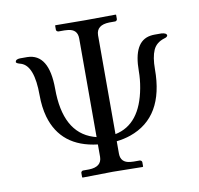

<svg xmlns="http://www.w3.org/2000/svg" viewBox="-74 -724 835 804"><g transform="rotate(-10 343.5 -322.0)"><path d="M613.8 -535.2H643.1Q665 -533.7 666 -522.9Q664.6 -515.6 650.9 -512.2Q616.7 -501.5 604 -473.1Q590.8 -443.4 590.8 -392.1Q590.8 -188.5 440.4 -136.2Q412.1 -126.5 380.9 -123V-70.8Q380.9 -31.7 421.9 -27.8Q428.7 -27.3 436 -26.9H461.9Q469.7 -25.4 471.2 -19V0L469.2 2Q468.3 2 342.8 0L213.9 2L211.9 0V-19Q213.9 -25.9 220.2 -26.9H246.1Q300.3 -28.3 300.8 -70.8V-123.5Q146.5 -141.6 107.9 -276.4Q96.2 -318.4 96.2 -369.1Q96.2 -493.7 43.5 -511.7Q39.6 -513.2 35.2 -514.2Q22.9 -518.1 22 -522.9Q23.4 -534.7 42 -535.2H73.2Q164.6 -533.2 165 -384.8Q165 -198.2 287.1 -158.7Q294.4 -156.2 300.8 -154.8V-574.2Q300.8 -613.3 260.3 -617.2Q253.4 -617.7 246.1 -618.2H220.2Q212.4 -619.6 210.9 -626V-645L212.9 -646Q213.9 -646 338.9 -645L467.8 -646L470.2 -645V-626Q468.3 -619.1 461.9 -618.2H436Q381.8 -616.7 380.9 -574.2V-153.3Q488.8 -175.3 516.1 -324.7Q522.9 -361.8 522.9 -396Q522.9 -522 596.2 -533.7Q605 -535.2 613.8 -535.2Z"/></g></svg>

Font: Linux Libertine Display O
Style: Regular
Weight: 400
Designer: Philipp H. Poll
Foundry: Philipp H. Poll
Version: Version 5.0.9